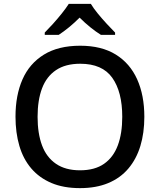

<svg xmlns="http://www.w3.org/2000/svg" viewBox="-20 -961 825 991"><path d="M725 -358Q725 -275 704.5 -207.5Q684 -140 642.5 -91Q601 -42 538.5 -16Q476 10 393 10Q308 10 245.5 -16.5Q183 -43 141.5 -91.5Q100 -140 80 -208Q60 -276 60 -359Q60 -469 96 -551Q132 -633 206.5 -679Q281 -725 394 -725Q504 -725 577.5 -679.5Q651 -634 688 -551.5Q725 -469 725 -358ZM174 -358Q174 -272 197 -210.5Q220 -149 269 -115.5Q318 -82 393 -82Q469 -82 517 -115.5Q565 -149 588 -210.5Q611 -272 611 -358Q611 -487 559.5 -559.5Q508 -632 394 -632Q318 -632 269 -599Q220 -566 197 -505Q174 -444 174 -358ZM449 -941Q462 -919 484.5 -891.5Q507 -864 531.5 -837.5Q556 -811 574 -793V-781H501Q475 -797 446.5 -820Q418 -843 391 -870Q364 -843 336.5 -820.5Q309 -798 283 -781H211V-793Q230 -812 253.5 -838Q277 -864 299 -891.5Q321 -919 335 -941Z"/></svg>

Font: Noto Sans Devanagari Medium
Style: Regular
Weight: 500
Version: Version 2.003